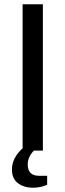

<svg xmlns="http://www.w3.org/2000/svg" viewBox="-20 -706 307 900"><path d="M134 174Q93 174 64.5 153Q36 132 36 88Q36 35 86 -11V-686H181V0H139Q110 29 110 65Q110 118 163 118H201V160Q170 174 134 174Z"/></svg>

Font: Archivo
Style: Regular
Weight: 400
Designer: Hector Gatti
Foundry: Omnibus-Type
Version: Version 2.001